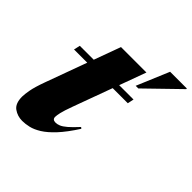

<svg xmlns="http://www.w3.org/2000/svg" viewBox="-208 -916 1078 1078"><g transform="rotate(45 331.0 -377.0)"><path d="M281 -242.5Q262 -190.5 256.8 -167.2Q251.5 -144 251.5 -132Q251.5 -110.5 276 -110.5Q289.5 -110.5 304.5 -116.8Q319.5 -123 341 -141.2Q362.5 -159.5 395 -195L403 -188.5Q359 -120 321 -79.2Q283 -38.5 250.2 -18.2Q217.5 2 189.2 8.5Q161 15 136.5 15Q99 15 69.5 -6Q40 -27 40 -81.5Q40 -99 46.2 -134Q52.5 -169 74.5 -229.5L164 -474.5H59L67.5 -512H178L236 -670.5H438L380 -512H494L486 -474.5H366ZM448 -575 529 -767.5H662V-762.5L469 -575Z"/></g></svg>

Font: Newsreader 72pt ExtraBold
Style: Italic
Weight: 800
Italic angle: -17°
Designer: Hugues Gentile
Foundry: Production Type
Version: Version 1.003; ttfautohint (v1.8.3)